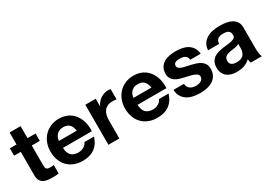

<svg xmlns="http://www.w3.org/2000/svg" viewBox="2 -1404 2996 2148"><g transform="rotate(-30 1500.5 -329.5)"><path d="M337.9 -517.1V-421.9H233.9V-166Q233.9 -147.9 236.6 -136.5Q239.3 -125 246.1 -118.2Q252.9 -111.3 264.4 -108.6Q275.9 -106 293.9 -106Q306.2 -106 317.1 -106.7Q328.1 -107.4 337.9 -109.9V0Q319.8 2.9 298.1 3.9Q276.4 4.9 254.9 4.9Q222.2 4.9 192.4 0.5Q162.6 -3.9 140.4 -17.1Q118.2 -30.3 105 -54.2Q91.8 -78.1 91.8 -117.2V-421.9H5.9V-517.1H91.8V-671.9H233.9V-517.1Z M522.9 -224.1Q525.9 -154.8 557.9 -123.8Q589.8 -92.8 649.9 -92.8Q671.4 -92.8 690.2 -98.9Q709 -105 723.9 -114.5Q738.8 -124 748.8 -136Q758.8 -147.9 762.2 -160.2H887.2Q872.1 -113.8 848.9 -80.8Q825.7 -47.9 794.9 -27.1Q764.2 -6.3 726.6 3.4Q689 13.2 645 13.2Q584 13.2 534.9 -6.6Q485.8 -26.4 451.7 -62Q417.5 -97.7 399.2 -147.7Q380.9 -197.8 380.9 -257.8Q380.9 -315.9 400.1 -366Q419.4 -416 454.1 -452.6Q488.8 -489.3 537.6 -510Q586.4 -530.8 645 -530.8Q689 -530.8 725.6 -519Q762.2 -507.3 791 -486.6Q819.8 -465.8 840.8 -437Q861.8 -408.2 875 -374Q888.2 -339.8 893.6 -301.8Q898.9 -263.7 896 -224.1ZM753.9 -314Q749 -341.3 740.5 -361.8Q731.9 -382.3 718.5 -396Q705.1 -409.7 686 -416.7Q667 -423.8 641.1 -423.8Q606.4 -423.8 584 -412.4Q561.5 -400.9 548.3 -384Q535.2 -367.2 529.5 -348.1Q523.9 -329.1 522.9 -314Z M1115.2 -517.1V-420.9H1117.2Q1127.4 -445.3 1144.5 -465.6Q1161.6 -485.8 1183.3 -500.2Q1205.1 -514.6 1230.5 -522.7Q1255.9 -530.8 1282.2 -530.8Q1289.1 -530.8 1297.1 -529.5Q1305.2 -528.3 1313.5 -525.9V-394Q1303.7 -396.5 1289.3 -397.7Q1274.9 -398.9 1262.2 -398.9Q1222.7 -398.9 1196 -386Q1169.4 -373 1152.8 -350.6Q1136.2 -328.1 1129.2 -297.9Q1122.1 -267.6 1122.1 -232.9V0H980.5V-517.1Z M1486.3 -224.1Q1489.3 -154.8 1521.2 -123.8Q1553.2 -92.8 1613.3 -92.8Q1634.8 -92.8 1653.6 -98.9Q1672.4 -105 1687.3 -114.5Q1702.1 -124 1712.2 -136Q1722.2 -147.9 1725.6 -160.2H1850.6Q1835.4 -113.8 1812.3 -80.8Q1789.1 -47.9 1758.3 -27.1Q1727.5 -6.3 1689.9 3.4Q1652.3 13.2 1608.4 13.2Q1547.4 13.2 1498.3 -6.6Q1449.2 -26.4 1415 -62Q1380.9 -97.7 1362.5 -147.7Q1344.2 -197.8 1344.2 -257.8Q1344.2 -315.9 1363.5 -366Q1382.8 -416 1417.5 -452.6Q1452.1 -489.3 1501 -510Q1549.8 -530.8 1608.4 -530.8Q1652.3 -530.8 1689 -519Q1725.6 -507.3 1754.4 -486.6Q1783.2 -465.8 1804.2 -437Q1825.2 -408.2 1838.4 -374Q1851.6 -339.8 1856.9 -301.8Q1862.3 -263.7 1859.4 -224.1ZM1717.3 -314Q1712.4 -341.3 1703.9 -361.8Q1695.3 -382.3 1681.9 -396Q1668.5 -409.7 1649.4 -416.7Q1630.4 -423.8 1604.5 -423.8Q1569.8 -423.8 1547.4 -412.4Q1524.9 -400.9 1511.7 -384Q1498.5 -367.2 1492.9 -348.1Q1487.3 -329.1 1486.3 -314Z M2053.7 -168Q2053.7 -145 2063 -128.7Q2072.3 -112.3 2087.4 -101.6Q2102.5 -90.8 2122.3 -85.9Q2142.1 -81.1 2162.6 -81.1Q2177.7 -81.1 2194.1 -84.5Q2210.4 -87.9 2224.1 -95.5Q2237.8 -103 2246.8 -115.7Q2255.9 -128.4 2255.9 -147Q2255.9 -163.1 2244.9 -174.6Q2233.9 -186 2213.1 -195.1Q2192.4 -204.1 2162.6 -211.7Q2132.8 -219.2 2094.7 -227.1Q2063.5 -234.4 2033.9 -243.9Q2004.4 -253.4 1981.4 -268.8Q1958.5 -284.2 1944.6 -307.4Q1930.7 -330.6 1930.7 -365.2Q1930.7 -414.6 1950.2 -446.8Q1969.7 -479 2001.5 -497.6Q2033.2 -516.1 2073.7 -523.4Q2114.3 -530.8 2155.8 -530.8Q2197.8 -530.8 2237.1 -522.9Q2276.4 -515.1 2307.6 -496.1Q2338.9 -477.1 2359.1 -445.6Q2379.4 -414.1 2383.8 -366.2H2248.5Q2247.1 -386.7 2239 -400.1Q2231 -413.6 2217.8 -421.6Q2204.6 -429.7 2187.7 -432.9Q2170.9 -436 2151.9 -436Q2139.6 -436 2125.7 -434.6Q2111.8 -433.1 2100.1 -428.2Q2088.4 -423.3 2080.6 -413.8Q2072.8 -404.3 2072.8 -388.2Q2072.8 -369.1 2086.7 -357.2Q2100.6 -345.2 2123.3 -337.4Q2146 -329.6 2175 -324Q2204.1 -318.4 2233.9 -311Q2264.6 -303.7 2294.2 -293.7Q2323.7 -283.7 2346.7 -267.3Q2369.6 -251 2383.5 -226.6Q2397.5 -202.1 2397.5 -166Q2397.5 -114.7 2377.2 -80.3Q2356.9 -45.9 2323.5 -25.1Q2290 -4.4 2247.8 4.4Q2205.6 13.2 2161.6 13.2Q2116.7 13.2 2073.7 4.4Q2030.8 -4.4 1997.1 -25.4Q1963.4 -46.4 1941.9 -81.3Q1920.4 -116.2 1918.5 -168Z M2802.7 -252.9Q2793.9 -245.1 2780.8 -240.5Q2767.6 -235.8 2751.7 -232.9Q2735.8 -230 2718.8 -228Q2701.7 -226.1 2684.6 -223.1Q2668 -220.2 2652.8 -215.3Q2637.7 -210.4 2626 -201.9Q2614.3 -193.4 2607.4 -180.2Q2600.6 -167 2600.6 -147Q2600.6 -127.4 2607.7 -114.7Q2614.7 -102.1 2627 -94.5Q2639.2 -86.9 2654.8 -84Q2670.4 -81.1 2688 -81.1Q2715.8 -81.1 2735.1 -87.6Q2754.4 -94.2 2767.1 -104.7Q2779.8 -115.2 2786.9 -128.4Q2793.9 -141.6 2797.6 -155Q2801.3 -168.5 2802 -180.2Q2802.7 -191.9 2802.7 -200.2ZM2474.6 -357.9Q2477.5 -407.7 2499.8 -440.9Q2522 -474.1 2555.9 -494.1Q2589.8 -514.2 2632.1 -522.5Q2674.3 -530.8 2717.8 -530.8Q2743.7 -530.8 2770.5 -528.6Q2797.4 -526.4 2822.5 -520.3Q2847.7 -514.2 2869.9 -503.7Q2892.1 -493.2 2908.7 -476.8Q2925.3 -460.4 2935.1 -437.5Q2944.8 -414.6 2944.8 -383.8V-115.2Q2944.8 -97.7 2945.8 -80.3Q2946.8 -63 2949 -47.9Q2951.2 -32.7 2954.6 -20.3Q2958 -7.8 2962.9 0H2818.8Q2814.9 -12.2 2812.3 -24.7Q2809.6 -37.1 2808.6 -49.8Q2792 -32.2 2771.5 -20.3Q2751 -8.3 2728.8 -0.7Q2706.5 6.8 2682.6 10Q2658.7 13.2 2634.8 13.2Q2597.7 13.2 2565.4 4.2Q2533.2 -4.9 2509.5 -23.9Q2485.8 -43 2472.4 -72Q2459 -101.1 2459 -141.1Q2459.5 -185.1 2474.6 -213.4Q2489.7 -241.7 2514.4 -259Q2539.1 -276.4 2570.3 -284.9Q2601.6 -293.5 2633.8 -298.1Q2666 -302.7 2697 -305.9Q2728 -309.1 2751.7 -315.2Q2775.4 -321.3 2789.6 -332.8Q2803.7 -344.2 2802.7 -366.2Q2802.7 -388.7 2795.4 -402.3Q2788.1 -416 2775.6 -423.6Q2763.2 -431.2 2746.3 -433.6Q2729.5 -436 2710.9 -436Q2668.5 -436 2644.5 -418.2Q2620.6 -400.4 2616.7 -357.9Z"/></g></svg>

Font: XB Khoramshahr
Style: Bold
Weight: 700
Designer: Behnam
Foundry: Irmug
Version: Version 8.005 2009